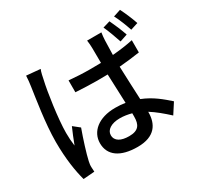

<svg xmlns="http://www.w3.org/2000/svg" viewBox="-181 -1050 1361 1318"><g transform="rotate(-30 500.0 -391.5)"><path d="M977 -694C964 -734 938 -794 919 -832L861 -813C882 -774 903 -719 918 -675ZM874 -662C861 -702 835 -763 817 -800L760 -783C779 -743 799 -686 814 -642ZM135 -763C134 -735 131 -708 127 -681C116 -602 84 -413 84 -266C84 -129 102 -23 122 49L211 42C210 30 209 16 209 5C208 -7 211 -27 214 -40C225 -91 257 -192 284 -266L234 -306C218 -269 198 -222 183 -181C178 -217 176 -250 176 -285C176 -392 206 -597 225 -677C228 -693 237 -738 245 -753ZM885 -611C834 -600 782 -593 722 -588C723 -635 724 -676 725 -701C726 -723 728 -743 731 -762H618C621 -743 623 -716 623 -699C623 -674 624 -633 624 -582C596 -581 569 -581 541 -581C481 -581 427 -584 371 -589V-495C431 -492 483 -489 540 -489C568 -489 596 -489 624 -490C627 -413 630 -329 633 -260C608 -264 582 -266 553 -266C421 -266 342 -198 342 -107C342 -11 418 44 555 44C694 44 737 -34 737 -126V-129C782 -101 826 -64 873 -21L926 -103C875 -148 817 -199 733 -232C730 -308 725 -395 722 -495C779 -500 834 -506 885 -514ZM637 -148C637 -85 616 -49 541 -49C477 -49 434 -71 434 -118C434 -159 477 -188 545 -188C577 -188 606 -183 637 -175Z"/></g></svg>

Font: Spoqa Han Sans Neo Medium
Style: Regular
Weight: 500
Designer: [Spoqa Han Sans Neo] Dong-huui Kim  Younghwa Kang  Yujin Lee  [Noto Sans] Ryoko NISHIZUKA  (kana & ideographs); Paul D. 
Foundry: Spoqa (http://www.spoqa-han-sans.com)
Version: Version 1.000